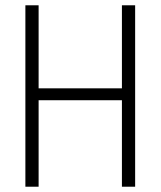

<svg xmlns="http://www.w3.org/2000/svg" viewBox="-20 -706 607 726"><path d="M76 0V-686H126V-372H441V-686H491V0H441V-327H126V0Z"/></svg>

Font: Archivo Condensed Thin
Style: Regular
Weight: 250
Width: 3
Designer: Hector Gatti
Foundry: Omnibus-Type
Version: Version 2.001